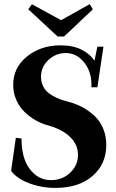

<svg xmlns="http://www.w3.org/2000/svg" viewBox="-20 -895 561 928"><path d="M258.8 -718.3 116.7 -850.1 134.3 -874.5 275.4 -797.4 413.6 -875 428.7 -850.1 289.6 -718.3ZM247.6 13.2Q179.2 13.2 119.1 -10Q59.1 -33.2 33.7 -69.8L56.6 -229L84 -225.6Q84 -129.9 124.5 -77.1Q165 -24.4 225.6 -24.4Q281.7 -24.4 319.3 -60.3Q356.9 -96.2 356.9 -146Q356.9 -196.3 318.6 -233.2Q280.3 -270 213.4 -288.6Q182.1 -296.9 153.1 -313.2Q124 -329.6 99.1 -353.5Q74.2 -377.4 59.1 -411.4Q43.9 -445.3 43.9 -484.4Q43.9 -568.8 110.8 -622.3Q177.7 -675.8 271.5 -675.8Q333 -675.8 374.3 -655Q415.5 -634.3 436.5 -601.1L450.7 -669.4H480L450.7 -473.1H421.9Q424.8 -544.9 387.9 -591.8Q351.1 -638.7 297.9 -638.7Q250 -638.7 214.1 -605.2Q178.2 -571.8 178.2 -524.4Q178.2 -502.4 185.8 -484.4Q193.4 -466.3 205.6 -453.9Q217.8 -441.4 236.3 -431.2Q254.9 -420.9 272.9 -414.3Q291 -407.7 314.5 -401.9Q351.1 -392.1 381.8 -375Q412.6 -357.9 438.5 -333.3Q464.4 -308.6 479 -272.7Q493.7 -236.8 493.7 -194.3Q493.7 -102.1 427.2 -44.4Q360.8 13.2 247.6 13.2Z"/></svg>

Font: Elstob 18pt
Style: Bold
Weight: 700
Designer: Peter S. Baker
Version: Version 1.015